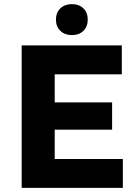

<svg xmlns="http://www.w3.org/2000/svg" viewBox="-20 -910 675 930"><path d="M85 0V-690H570V-550H245V-414H523V-282H245V-140H575V0ZM251 -815Q251 -849 272.5 -869.5Q294 -890 328 -890Q363 -890 384 -869.5Q405 -849 405 -815Q405 -781 384 -760.5Q363 -740 328 -740Q294 -740 272.5 -760.5Q251 -781 251 -815Z"/></svg>

Font: Radio Canada
Style: Bold
Weight: 700
Designer: Charles Daoud, Etienne Aubert Bonn, Alexandre Saumier Demers, Jacques Le Bailly
Foundry: Radio-Canada
Version: Version 2.104; ttfautohint (v1.8.4.7-5d5b);gftools[0.9.28.de